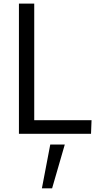

<svg xmlns="http://www.w3.org/2000/svg" viewBox="-20 -742 539 1065"><path d="M85 0ZM85 0V-722.2H169.9V-75.2H487.8L484.9 0ZM212.4 302.7H269L339.4 59.6H258.8Z"/></svg>

Font: Oxygen
Style: Normal
Weight: 400
Designer: Vernon Adams
Foundry: Vernon Adams
Version: Version Release 0.2.2 webfont; ttfautohint (v0.8.52-bc40) -l